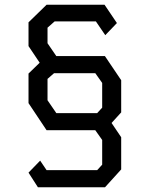

<svg xmlns="http://www.w3.org/2000/svg" viewBox="-20 -788 640 808"><path d="M176 -768 100 -694V-594L147 -524L100 -478.5V-354L176 -240H381L410 -199V-95L389 -72H176L149 -112L100 -61.5L139.5 0H422L490 -75V-210.5L449.5 -270.5L490 -315V-450.5L421.5 -552H217L180 -606V-671.5L210 -698H383.5L423 -640L472 -691L420 -768ZM217 -312 180 -366V-456L207.5 -480H381L410 -439V-335L389 -312Z"/></svg>

Font: Kode
Style: Regular
Weight: 400
Monospace: yes
Designer: Isa Ozler
Foundry: Kadena LLC
Version: Version 1.000;gftools[0.9.28]